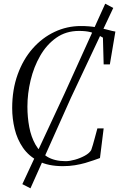

<svg xmlns="http://www.w3.org/2000/svg" viewBox="-20 -892 645 1040"><path d="M320.5 8Q241.5 8 188.5 -19.2Q135.5 -46.5 104.2 -92Q73 -137.5 59.5 -193.5Q46 -249.5 46 -306.5Q46 -407 75.8 -489Q105.5 -571 157.2 -629.5Q209 -688 276 -719.5Q343 -751 417.5 -751Q463.5 -751 500 -744.5Q536.5 -738 562.8 -730.8Q589 -723.5 605 -721L575 -543H541.5L537.5 -688Q526.5 -695 510.2 -703.5Q494 -712 469.2 -718.2Q444.5 -724.5 408 -724.5Q337.5 -724.5 285 -687.5Q232.5 -650.5 197.8 -590Q163 -529.5 145.8 -457.2Q128.5 -385 128.5 -314.5Q128.5 -257 138.5 -203.8Q148.5 -150.5 172 -109Q195.5 -67.5 235.5 -43.2Q275.5 -19 335.5 -19Q357.5 -19 386 -27Q414.5 -35 439.2 -48.5Q464 -62 474 -79Q478.5 -92 483 -107Q487.5 -122 491.5 -137.5Q495.5 -153 499.8 -168Q504 -183 507.5 -196.5H541.5L521.5 -36Q507.5 -31 487.2 -23.8Q467 -16.5 441.5 -9.2Q416 -2 385.8 3Q355.5 8 320.5 8ZM101 105.5 329 -384 550 -872 593.5 -849 364.5 -363 145 128Z"/></svg>

Font: Merriweather 144pt Light
Style: Italic
Weight: 300
Italic angle: -7.8°
Version: Version 2.101